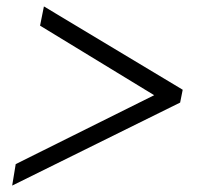

<svg xmlns="http://www.w3.org/2000/svg" viewBox="-20 -579 643 599"><path d="M29 -67 461 -282 105 -499 117 -559 550 -299 542 -259 18 0Z"/></svg>

Font: Sarabun Light
Style: Italic
Weight: 300
Italic angle: -10°
Designer: Suppakit Chalermlarp | Katatrad Co.,Ltd.
Foundry: Cadson Demak Co.,Ltd.
Version: Version 1.000; ttfautohint (v1.6)